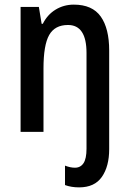

<svg xmlns="http://www.w3.org/2000/svg" viewBox="-20 -570 559 830"><path d="M322 240Q288 240 261 230V146Q284 155 304 155Q328 155 341 135.5Q354 116 354 73V-341Q354 -462 274 -462Q217 -462 192.5 -418.5Q168 -375 168 -274V0H69V-540H148L160 -467H165Q185 -507 220.5 -528.5Q256 -550 299 -550Q379 -550 415.5 -498.5Q452 -447 452 -352V75Q452 149 420.5 194.5Q389 240 322 240Z"/></svg>

Font: Noto Sans Malayalam Condensed Medium
Style: Regular
Weight: 500
Width: 3
Designer: Jelle Bosma - Monotype Design Team
Foundry: Monotype Imaging Inc.
Version: Version 2.104; ttfautohint (v1.8.4.7-5d5b)